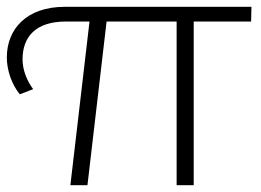

<svg xmlns="http://www.w3.org/2000/svg" viewBox="-23 -542 763 562"><path d="M35 -266 74 -281C55 -307 43 -338 43 -368C43 -434 81 -479 170 -479H239L183 0H233L289 -479H494V0H544V-479H712L713 -522H166C55 -522 -3 -457 -3 -374C-3 -337 11 -295 35 -266Z"/></svg>

Font: Chess Sans Light
Style: Regular
Weight: 300
Designer: Wolf Bōese
Foundry: Wolf Bōese
Version: Version 7.223;Glyphs 3.3 (3306)